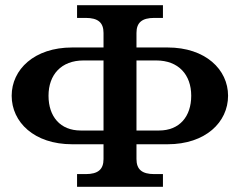

<svg xmlns="http://www.w3.org/2000/svg" viewBox="-20 -720 924 740"><path d="M506 -107V-164H626C772 -164 859 -249 859 -351C859 -452 772 -537 626 -537H506V-593C506 -633 527 -651 575 -651H608V-700H277V-651H310C358 -651 379 -633 379 -593V-537H258C112 -537 25 -452 25 -351C25 -249 112 -164 258 -164H379V-107C379 -67 358 -49 310 -49H277V0H608V-49H575C527 -49 506 -67 506 -107ZM167 -351C167 -432 216 -487 302 -487H379V-217H291C212 -217 167 -271 167 -351ZM506 -217V-487H582C668 -487 717 -432 717 -351C717 -271 672 -217 593 -217Z"/></svg>

Font: LT Superior Serif Semibold
Style: Regular
Weight: 600
Designer: Daniel Lyons
Foundry: LyonsType
Version: Version 2.120;FEAKit 1.0